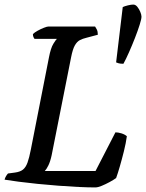

<svg xmlns="http://www.w3.org/2000/svg" viewBox="-31 -820 639 840"><path d="M386 0Q355 0 313 -2Q271 -4 225 -7.5Q179 -11 134 -15.5Q89 -20 51 -25Q13 -30 -11 -34Q-9 -42 -4.5 -49.5Q0 -57 4 -61L34 -65Q57 -68 69.5 -78Q82 -88 89.5 -109Q97 -130 104 -166L183 -568Q191 -610 202.5 -628.5Q214 -647 218 -650H120Q117 -654 115 -659Q113 -664 113 -671Q120 -678 133.5 -685.5Q147 -693 161 -698.5Q175 -704 181 -704H385Q388 -700 392.5 -691Q397 -682 397 -668L348 -655Q331 -651 318.5 -644.5Q306 -638 296.5 -621.5Q287 -605 280 -569L195 -141Q189 -113 180.5 -96Q172 -79 165 -72H387L474 -241Q486 -241 500.5 -236.5Q515 -232 524 -224Q520 -194 511 -158Q502 -122 493 -91Q484 -60 477 -41Q466 -33 448.5 -23.5Q431 -14 414 -7Q397 0 386 0ZM509 -541Q496 -541 488.5 -543Q481 -545 477 -547L506 -789Q514 -793 528.5 -796.5Q543 -800 552 -800Q562 -800 570 -790Q578 -780 583 -767.5Q588 -755 588 -747Q588 -737 580 -711.5Q572 -686 559.5 -654Q547 -622 533.5 -591.5Q520 -561 509 -541Z"/></svg>

Font: Texturina Medium 12pt Medium
Style: Italic
Weight: 500
Italic angle: -11°
Version: Version 1.002